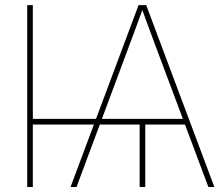

<svg xmlns="http://www.w3.org/2000/svg" viewBox="-20 -748 892 768"><path d="M111.3 -727.5V0H88.9V-727.5ZM561 -261.2V0H538.6V-261.2ZM262.2 0 534.2 -727.5H564.9L837.4 0H813.5L602.5 -563.5Q587.9 -602.5 573.5 -641.6Q559.1 -680.7 544.9 -719.7H553.7Q539.6 -680.7 525.1 -641.6Q510.7 -602.5 496.1 -563.5L286.1 0ZM99.6 -250V-272.5H729.5V-250Z"/></svg>

Font: Inter 28pt Thin
Style: Regular
Weight: 250
Designer: Rasmus Andersson
Foundry: rsms
Version: Version 4.001;git-66647c0bb